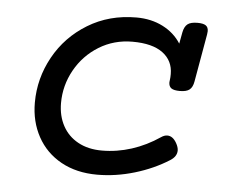

<svg xmlns="http://www.w3.org/2000/svg" viewBox="-41 -509 682 567"><g transform="rotate(5 300.0 -225.5)"><path d="M554.7 -439.9Q554.7 -437 553.7 -430.2L528.8 -288.6Q525.9 -271.5 516.8 -264.2Q507.8 -256.8 487.8 -256.8Q470.2 -256.8 462.6 -262.2Q455.1 -267.6 455.1 -279.8Q455.1 -281.7 456.1 -288.6Q457 -293.9 457 -304.2Q457 -343.8 426.3 -366.7Q395.5 -389.6 336.4 -389.6Q281.7 -389.6 237.3 -362.3Q192.9 -335 167.2 -289.1Q141.6 -243.2 141.6 -190.9Q141.6 -152.8 157.5 -123.5Q173.3 -94.2 203.1 -77.9Q232.9 -61.5 273.9 -61.5Q318.4 -61.5 361.8 -75.4Q405.3 -89.4 444.8 -116.2Q454.1 -122.6 462.9 -122.6Q479 -122.6 490.2 -103Q497.1 -90.8 497.1 -81.1Q497.1 -63.5 478 -51.3Q432.6 -22.5 377 -5.9Q321.3 10.7 266.1 10.7Q204.6 10.7 158.9 -14.6Q113.3 -40 88.9 -84.7Q64.5 -129.4 64.5 -185.5Q64.5 -257.3 99.6 -321Q134.8 -384.8 198 -423.3Q261.2 -461.9 341.8 -461.9Q385.7 -461.9 420.2 -444.3Q454.6 -426.8 474.1 -396L480.5 -430.2Q483.9 -447.3 493.2 -454.6Q502.4 -461.9 522.5 -461.9Q539.6 -461.9 547.1 -456.8Q554.7 -451.7 554.7 -439.9Z"/></g></svg>

Font: Courier Prime
Style: Italic
Weight: 400
Italic angle: -10°
Designer: Alan Dague-Greene
Foundry: Quote-Unquote Apps
Version: Version 3.018